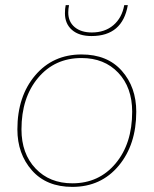

<svg xmlns="http://www.w3.org/2000/svg" viewBox="-20 -722 601 751"><path d="M480 -702Q459 -581 338 -581Q289 -581 261.5 -605Q234 -629 234 -670Q234 -688 237 -702H250Q247 -687 247 -673Q247 -637 272 -616Q297 -595 339 -595Q390 -595 423.5 -623.5Q457 -652 466 -702ZM263 9Q162 9 105 -55.5Q48 -120 48 -216Q48 -345 117.5 -427Q187 -509 299 -509Q400 -509 456.5 -445Q513 -381 513 -285Q513 -156 444 -73.5Q375 9 263 9ZM263 -5Q367 -5 432 -82.5Q497 -160 497 -285Q497 -380 442.5 -437.5Q388 -495 299 -495Q194 -495 129 -417.5Q64 -340 64 -216Q64 -121 119 -63Q174 -5 263 -5Z"/></svg>

Font: Elaine Sans Thin
Style: Italic
Weight: 250
Italic angle: -13°
Designer: Wei Huang
Foundry: Wei Huang
Version: Version 2.001;December 24, 2019;FontCreator 12.0.0.2547 64-b